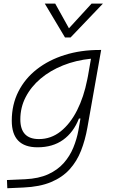

<svg xmlns="http://www.w3.org/2000/svg" viewBox="-20 -796 626 1051"><path d="M20 234.4 18.1 189.5 117.7 185.1Q191.9 181.6 243.7 158Q295.4 134.3 328.9 96.4Q362.3 58.6 381.3 12.2Q400.4 -34.2 409.2 -82.5L420.4 -147H412.1Q382.3 -71.3 325.4 -30.5Q268.6 10.3 185.5 10.3Q44.4 10.3 44.4 -135.3Q44.4 -223.1 80.6 -294.7Q116.7 -366.2 181.9 -417Q247.1 -467.8 334.5 -495.1Q421.9 -522.5 524.4 -522.5H533.7L458.5 -98.1Q446.3 -29.3 423.6 28.8Q400.9 86.9 361.1 130.9Q321.3 174.8 259.5 200.7Q197.8 226.6 107.9 230.5ZM478 -474.6Q395.5 -466.3 325 -438Q254.4 -409.7 202.1 -365.5Q149.9 -321.3 120.6 -264.6Q91.3 -208 91.3 -142.6Q91.3 -34.7 192.9 -34.7Q259.3 -34.7 312 -76.7Q364.7 -118.7 401.9 -192.1Q439 -265.6 457.5 -359.9L461.4 -379.4ZM335.9 -590.8 225.1 -776.4H282.2L357.4 -641.1L481.4 -776.4H543.5L366.2 -590.8Z"/></svg>

Font: Cascadia Code NF ExtraLight
Style: Italic
Weight: 200
Italic angle: -10°
Monospace: yes
Designer: Aaron Bell
Foundry: Saja Typeworks
Version: Version 2404.023; ttfautohint (v1.8.4)